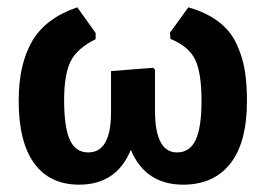

<svg xmlns="http://www.w3.org/2000/svg" viewBox="-20 -495 726 524"><path d="M196 9Q116 9 73.5 -49Q31 -107 31 -220Q31 -320 68 -383Q105 -446 191 -475L241 -405V-388Q190 -363 172.5 -327Q155 -291 155 -222Q155 -148 170.5 -113.5Q186 -79 221 -79Q283 -79 283 -189V-301L398 -310L403 -305V-194Q403 -79 463 -79Q498 -79 514 -113Q530 -147 530 -220Q530 -295 513 -331.5Q496 -368 445 -389L444 -406L494 -475Q543 -461 575.5 -436.5Q608 -412 624.5 -377.5Q641 -343 647.5 -306Q654 -269 654 -220Q654 -106 608.5 -48.5Q563 9 480 9Q377 9 337 -86Q298 9 196 9Z"/></svg>

Font: Alegreya Sans SC
Style: Bold
Weight: 700
Designer: Juan Pablo del Peral
Foundry: Huerta Tipografica
Version: Version 2.007